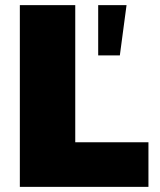

<svg xmlns="http://www.w3.org/2000/svg" viewBox="-20 -725 622 745"><path d="M57 -705H272V-173H556V0H57ZM361 -510V-705H471L445 -510Z"/></svg>

Font: Nunito Sans Heavy
Style: Regular
Weight: 400
Designer: Vernon Adams
Foundry: Vernon Adams
Version: Version 2.500